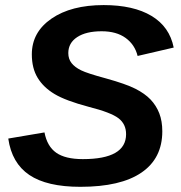

<svg xmlns="http://www.w3.org/2000/svg" viewBox="-20 -718 707 748"><path d="M293 9.8Q162.6 9.8 94.2 -36.4Q25.9 -82.5 12.2 -178.2L153.3 -202.1Q163.6 -147.9 199 -123Q234.4 -98.1 302.7 -98.1Q471.2 -98.1 471.2 -195.3Q471.2 -234.4 441.9 -257.1Q412.6 -279.8 325.7 -301.8Q235.8 -325.7 192.6 -351.6Q149.4 -377.4 126.7 -414.8Q104 -452.1 104 -506.3Q104 -592.8 180.7 -645.5Q257.3 -698.2 383.8 -698.2Q500 -698.2 570.3 -656Q640.6 -613.8 656.7 -532.7L516.1 -500Q505.4 -543.9 469.5 -570.1Q433.6 -596.2 376 -596.2Q315.4 -596.2 280.8 -573.5Q246.1 -550.8 246.1 -511.2Q246.1 -488.3 258.8 -472.2Q271.5 -456.1 295.9 -444.1Q320.3 -432.1 392.6 -412.6Q470.2 -391.1 507.3 -372.3Q544.4 -353.5 566.7 -330.1Q588.9 -306.6 600.6 -276.4Q612.3 -246.1 612.3 -206.5Q612.3 -101.1 531.2 -45.7Q450.2 9.8 293 9.8Z"/></svg>

Font: Liberation Sans
Style: Bold Italic
Weight: 700
Italic angle: -12°
Designer: Steve Matteson
Foundry: Ascender Corporation
Version: Version 2.1.5